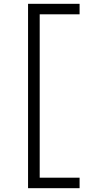

<svg xmlns="http://www.w3.org/2000/svg" viewBox="-20 -843 540 1006"><path d="M127 143V-823H397V-768H188V88H397V143Z"/></svg>

Font: Iosevka Light
Style: Regular
Weight: 300
Monospace: yes
Designer: Belleve Invis
Foundry: Belleve Invis
Version: Version 32.5.0; ttfautohint (v1.8.4)